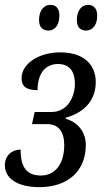

<svg xmlns="http://www.w3.org/2000/svg" viewBox="-29 -762 439 792"><path d="M326 -636C348 -636 372 -652 372 -698C372 -728 356 -742 334 -742C306 -742 288 -716 288 -680C288 -650 302 -636 326 -636ZM171 -636C192 -636 216 -652 216 -698C216 -728 201 -742 179 -742C150 -742 132 -716 132 -680C132 -650 147 -636 171 -636ZM134 10C252 10 325 -58 325 -164C325 -218 292 -258 242 -272L243 -277C301 -292 366 -335 366 -423C366 -500 311 -546 220 -546C128 -546 60 -497 60 -440C60 -408 76 -390 126 -390C126 -465 163 -498 210 -498C265 -498 280 -458 280 -416C280 -366 252 -300 183 -300H114L103 -250H166C212 -250 236 -219 236 -164C236 -79 193 -38 140 -38C84 -38 56 -68 56 -145C20 -145 -9 -120 -9 -80C-9 -29 39 10 134 10Z"/></svg>

Font: Noto Serif ExtraCondensed
Style: Italic
Weight: 400
Width: 2
Italic angle: -12°
Designer: Monotype Design Team
Foundry: Monotype Imaging Inc.
Version: Version 2.014